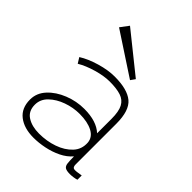

<svg xmlns="http://www.w3.org/2000/svg" viewBox="-209 -833 953 953"><g transform="rotate(45 268.0 -356.0)"><path d="M194 10Q128 10 88 -21Q48 -52 48 -112Q48 -158 81 -193.5Q114 -229 165.5 -249.5Q217 -270 272 -270Q358 -270 402 -229V-330Q402 -382 388 -408.5Q374 -435 344 -445Q314 -455 265 -455Q225 -455 175 -440.5Q125 -426 90 -405L72 -434Q110 -458 164.5 -474Q219 -490 265 -490Q354 -490 395 -456Q436 -422 436 -330V-44Q436 -25 447.5 -22.5Q459 -20 496 -27V3Q488 6 474 8Q460 10 450 10Q426 10 416 3.5Q406 -3 404 -20Q402 -37 402 -67Q379 -40 344 -23Q309 -6 269.5 2Q230 10 194 10ZM199 -24Q253 -24 300 -40.5Q347 -57 376 -88Q405 -119 402 -164Q399 -199 364 -217.5Q329 -236 273 -236Q228 -236 184.5 -220.5Q141 -205 112 -177Q83 -149 83 -111Q83 -66 116 -45Q149 -24 199 -24ZM331 -531 107 -678 140 -722 348 -555Z"/></g></svg>

Font: Zen Kaku Gothic New Light
Style: Regular
Weight: 300
Designer: Yoshimichi Ohira
Foundry: Positype
Version: Version 1.002